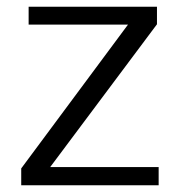

<svg xmlns="http://www.w3.org/2000/svg" viewBox="-20 -550 530 570"><path d="M451 0V-54H129L446 -478V-530H65V-477H360L43 -50V0Z"/></svg>

Font: Cheyenne Sans Light
Style: Regular
Weight: 300
Designer: The Public Sans project authors (U.S. Web Design System), Libre Franklin designed by Pablo Impallari and Rodrigo Fuenzal
Foundry: The Cheyenne Sans Project Authors
Version: Version 2.007